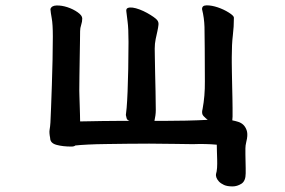

<svg xmlns="http://www.w3.org/2000/svg" viewBox="-20 -499 1040 701"><path d="M717.8 -464.8Q716.8 -479.5 734.9 -479.5Q752.9 -479.5 774.9 -472.2Q796.9 -464.8 815.4 -453.1Q834 -441.4 834 -434.6Q834 -401.4 830.1 -369.6Q826.2 -337.9 826.2 -290Q826.2 -286.1 826.2 -270.5Q826.2 -254.9 826.7 -233.4Q827.1 -211.9 827.6 -187.5Q828.1 -163.1 828.6 -141.6Q829.1 -120.1 829.1 -104.5Q829.1 -88.9 829.1 -85.9Q829.1 -79.1 829.1 -73.2Q829.1 -67.4 828.1 -59.6Q838.9 -57.6 849.6 -54.2Q860.4 -50.8 868.2 -43.5Q876 -36.1 880.4 -23.9Q884.8 -11.7 881.8 6.8Q881.8 8.8 878.9 20.5Q876 32.2 876 43Q876 51.8 876 64.5Q876 77.1 876.5 90.3Q877 103.5 877 115.2Q877 127 877 133.8Q877 162.1 861.3 171.9Q845.7 181.6 829.1 181.6Q809.6 181.6 797.9 176.3Q786.1 170.9 779.3 163.6Q772.5 156.2 770 148.9Q767.6 141.6 768.6 136.7Q771.5 127.9 772.5 113.8Q773.4 99.6 772.9 84Q772.5 68.4 772 53.7Q771.5 39.1 771.5 29.3Q750 27.3 728.5 26.9Q707 26.4 684.6 27.3Q662.1 27.3 619.1 26.4Q576.2 25.4 524.4 25.4Q485.4 25.4 444.8 25.9Q404.3 26.4 367.7 26.9Q331.1 27.3 301.3 28.8Q271.5 30.3 254.9 32.2Q251 36.1 240.2 36.1Q209 36.1 186 29.8Q163.1 23.4 163.1 4.9Q159.2 -14.6 161.1 -25.4Q163.1 -36.1 164.1 -51.8Q165 -70.3 166.5 -107.9Q168 -145.5 169.4 -189.9Q170.9 -234.4 171.9 -280.8Q172.9 -327.1 172.9 -365.2Q172.9 -411.1 168.9 -432.1Q165 -453.1 164.1 -465.8Q168 -478.5 186.5 -479Q205.1 -479.5 226.1 -472.7Q247.1 -465.8 263.7 -454.1Q280.3 -442.4 280.3 -431.6Q280.3 -419.9 276.4 -408.2Q272.5 -396.5 272.5 -385.7Q272.5 -373 272 -345.7Q271.5 -318.4 271 -285.6Q270.5 -252.9 270 -221.2Q269.5 -189.5 269.5 -168Q269.5 -162.1 270 -147.5Q270.5 -132.8 271 -115.7Q271.5 -98.6 272 -82Q272.5 -65.4 272.5 -55.7Q280.3 -55.7 302.2 -56.2Q324.2 -56.6 351.1 -57.1Q377.9 -57.6 405.8 -57.6Q433.6 -57.6 453.1 -57.6Q444.3 -60.5 442.4 -66.9Q440.4 -73.2 439.5 -79.1Q440.4 -83 442.4 -105.5Q444.3 -127.9 445.8 -164.1Q447.3 -200.2 448.2 -247.1Q449.2 -293.9 449.2 -345.7Q449.2 -395.5 445.8 -420.4Q442.4 -445.3 441.4 -456.1Q439.5 -466.8 446.3 -469.7Q453.1 -472.7 464.4 -471.2Q475.6 -469.7 489.7 -464.4Q503.9 -459 517.1 -451.7Q530.3 -444.3 540 -437.5Q549.8 -430.7 553.7 -425.8Q559.6 -418.9 558.6 -408.7Q557.6 -398.4 554.7 -385.3Q551.8 -372.1 548.3 -356Q544.9 -339.8 544.9 -321.3Q544.9 -311.5 545.4 -287.1Q545.9 -262.7 546.4 -231.4Q546.9 -200.2 547.9 -164.6Q548.8 -128.9 548.8 -97.7Q548.8 -86.9 547.4 -77.1Q545.9 -67.4 543.9 -57.6H573.2Q614.3 -57.6 659.2 -58.6Q704.1 -59.6 738.3 -61.5Q730.5 -67.4 722.7 -75.7Q714.8 -84 719.7 -101.6Q728.5 -148.4 728 -201.7Q727.5 -254.9 727.5 -322.3Q727.5 -367.2 726.6 -400.4Q725.6 -433.6 717.8 -464.8Z"/></svg>

Font: JasonHandwriting1
Style: Regular
Weight: 400
Version: Version 1.48.20